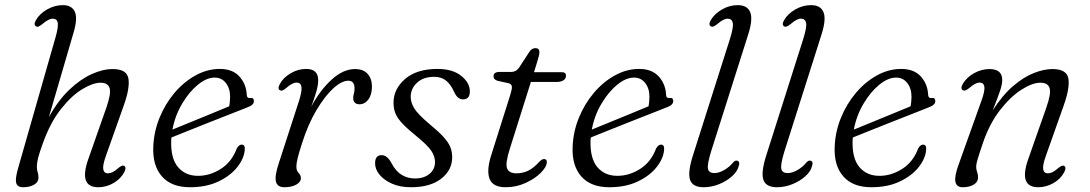

<svg xmlns="http://www.w3.org/2000/svg" viewBox="-20 -738 4347 766"><path d="M475.5 -50.5Q461.5 -24.5 433 -7.8Q404.5 9 372 9Q293 9 332 -102.5L404.5 -309Q424 -365.5 417.2 -386.8Q410.5 -408 381 -408Q351 -408 308.2 -382.2Q265.5 -356.5 223 -302.8Q180.5 -249 150.5 -165Q137 -128 132 -107.8Q127 -87.5 127 -73Q127 -60.5 130.2 -51.2Q133.5 -42 133.5 -29Q133.5 -11.5 116 -1.2Q98.5 9 72 9Q49 9 44.5 -8.5Q40 -26 53.5 -71.5L201.5 -589Q213 -629 210.5 -646.2Q208 -663.5 190 -663.5Q174 -663.5 148.5 -641.5Q141.5 -636 135.5 -633Q129.5 -630 124.5 -632.5Q112 -639 124 -659Q138.5 -683.5 168.2 -700.5Q198 -717.5 231 -717.5Q265.5 -717.5 278 -692.2Q290.5 -667 274.5 -611.5L175 -270.5Q211.5 -337 256 -379.5Q300.5 -422 345.5 -442.2Q390.5 -462.5 429.5 -462.5Q486.5 -462.5 492.5 -423.8Q498.5 -385 473 -315L402.5 -116Q389 -78.5 392 -62.5Q395 -46.5 410.5 -46.5Q419.5 -46.5 429.2 -51.2Q439 -56 452 -67.5Q467.5 -80.5 475 -76.5Q486 -70.5 475.5 -50.5Z M956.5 -140Q953.5 -105 926.2 -70.8Q899 -36.5 851 -13.8Q803 9 738 9Q664 9 626.2 -34Q588.5 -77 591.5 -151Q593.5 -211.5 616.2 -267.5Q639 -323.5 676.2 -367.5Q713.5 -411.5 760.2 -437.2Q807 -463 857 -463Q908 -463 935.2 -432.8Q962.5 -402.5 964.5 -359Q965.5 -345.5 977.5 -347Q993 -349.5 993 -334.5Q993 -319 966.5 -309.5Q939 -298.5 898 -282.5Q857 -266.5 812.2 -248.8Q767.5 -231 728 -215.2Q688.5 -199.5 664 -189.5Q663.5 -184.5 663 -179Q660.5 -106.5 690 -71.5Q719.5 -36.5 770 -36.5Q818 -36.5 861.5 -64.5Q905 -92.5 924.5 -145.5Q933.5 -161 944 -161Q958.5 -161 956.5 -140ZM836.5 -428.5Q804.5 -428.5 769.5 -400Q734.5 -371.5 706.5 -324.2Q678.5 -277 668 -221Q695.5 -232 736 -248.8Q776.5 -265.5 819 -282.8Q861.5 -300 894.5 -314Q897.5 -328.5 898 -351.5Q898 -385.5 881 -407Q864 -428.5 836.5 -428.5Z M1099 -377Q1085.5 -382 1095.5 -401Q1109 -427.5 1138.8 -445.2Q1168.5 -463 1201.5 -463Q1249.5 -463 1249.5 -418Q1249.5 -397.5 1241.2 -369.8Q1233 -342 1222 -313Q1257.5 -379 1303.5 -420.8Q1349.5 -462.5 1396.5 -462.5Q1430 -462.5 1447 -443Q1464 -423.5 1464 -392Q1463.5 -359 1449.2 -340.5Q1435 -322 1414 -322Q1401.5 -322 1395.2 -329Q1389 -336 1389 -346.5Q1389 -355 1391.8 -364.2Q1394.5 -373.5 1394.5 -385.5Q1394.5 -399 1388.8 -407.5Q1383 -416 1369.5 -416Q1343 -416 1309.2 -385Q1275.5 -354 1242.2 -298Q1209 -242 1185 -166.5Q1173 -129.5 1167.8 -108.5Q1162.5 -87.5 1162.5 -72Q1162.5 -57 1171.5 -47.8Q1180.5 -38.5 1180.5 -27Q1180.5 -12 1162 -1.5Q1143.5 9 1115 9Q1086 9 1080.8 -13.8Q1075.5 -36.5 1092.5 -87.5L1171 -329.5Q1185 -372 1182.8 -390.2Q1180.5 -408.5 1163.5 -408.5Q1146 -408.5 1122 -387Q1106.5 -373.5 1099 -377Z M1635.5 -26Q1671.5 -26 1693.5 -44.2Q1715.5 -62.5 1715.5 -91.5Q1715.5 -114 1700.8 -136.2Q1686 -158.5 1640 -196Q1605.5 -224 1586 -244.5Q1566.5 -265 1558.2 -284.2Q1550 -303.5 1550 -328Q1550 -383 1596.2 -423Q1642.5 -463 1725.5 -463Q1785.5 -463 1820 -435.5Q1854.5 -408 1854.5 -373.5Q1854.5 -341.5 1827 -341.5Q1816.5 -341.5 1807.5 -348.8Q1798.5 -356 1790.5 -374Q1778 -401.5 1759.5 -416.5Q1741 -431.5 1712.5 -431.5Q1669 -431.5 1643.8 -408Q1618.5 -384.5 1618.5 -352Q1618.5 -328.5 1633.2 -305Q1648 -281.5 1693 -243.5Q1729.5 -213.5 1749.2 -191.8Q1769 -170 1776.5 -151.5Q1784 -133 1784 -111.5Q1784.5 -60 1740.8 -25.5Q1697 9 1619.5 9Q1575.5 9 1543.2 -5.5Q1511 -20 1493.5 -42Q1476 -64 1476.5 -87Q1476.5 -119 1502.5 -119Q1525 -119 1542 -87Q1559 -54.5 1582.8 -40.2Q1606.5 -26 1635.5 -26Z M2009 -406 1965.5 -415.5Q1949 -420.5 1949 -433.5Q1949 -451 1973 -451H2019.5Q2037.5 -451 2049.5 -466L2092.5 -532Q2102 -546 2116.5 -546Q2132 -546 2132 -529.5Q2132 -519 2124.5 -495.5L2110.5 -450H2221Q2238 -450 2238 -436Q2238 -424 2227.8 -417.5Q2217.5 -411 2200.5 -411H2098L2014 -144.5Q1995 -85 2003.2 -65.8Q2011.5 -46.5 2040 -46.5Q2066 -46.5 2087.8 -57.2Q2109.5 -68 2132.5 -93.5Q2142.5 -103.5 2150.5 -103.5Q2162 -103.5 2161.5 -91Q2161 -72 2137.5 -48.5Q2114 -25 2076.5 -8Q2039 9 1997.5 9Q1946 9 1933.2 -24.5Q1920.5 -58 1939.5 -118L2015 -357Q2023 -382 2022.2 -392.2Q2021.5 -402.5 2009 -406Z M2629.5 -140Q2626.5 -105 2599.2 -70.8Q2572 -36.5 2524 -13.8Q2476 9 2411 9Q2337 9 2299.2 -34Q2261.5 -77 2264.5 -151Q2266.5 -211.5 2289.2 -267.5Q2312 -323.5 2349.2 -367.5Q2386.5 -411.5 2433.2 -437.2Q2480 -463 2530 -463Q2581 -463 2608.2 -432.8Q2635.5 -402.5 2637.5 -359Q2638.5 -345.5 2650.5 -347Q2666 -349.5 2666 -334.5Q2666 -319 2639.5 -309.5Q2612 -298.5 2571 -282.5Q2530 -266.5 2485.2 -248.8Q2440.5 -231 2401 -215.2Q2361.5 -199.5 2337 -189.5Q2336.5 -184.5 2336 -179Q2333.5 -106.5 2363 -71.5Q2392.5 -36.5 2443 -36.5Q2491 -36.5 2534.5 -64.5Q2578 -92.5 2597.5 -145.5Q2606.5 -161 2617 -161Q2631.5 -161 2629.5 -140ZM2509.5 -428.5Q2477.5 -428.5 2442.5 -400Q2407.5 -371.5 2379.5 -324.2Q2351.5 -277 2341 -221Q2368.5 -232 2409 -248.8Q2449.5 -265.5 2492 -282.8Q2534.5 -300 2567.5 -314Q2570.5 -328.5 2571 -351.5Q2571 -385.5 2554 -407Q2537 -428.5 2509.5 -428.5Z M2965.5 -602 2817 -134Q2801 -82 2804.5 -64.8Q2808 -47.5 2830 -47.5Q2848.5 -47.5 2869.5 -59.8Q2890.5 -72 2905 -90Q2913 -99 2921 -97Q2933.5 -93.5 2927 -75Q2922 -54 2900.5 -34.8Q2879 -15.5 2848.8 -3.2Q2818.5 9 2787.5 9Q2743 9 2733 -20.8Q2723 -50.5 2745 -119.5L2891.5 -580.5Q2907 -629.5 2903.5 -646.5Q2900 -663.5 2883 -663.5Q2866.5 -663.5 2841 -641.5Q2834 -636 2828 -633Q2822 -630 2816.5 -632.5Q2804.5 -639 2816.5 -659Q2831 -683.5 2860.8 -700.5Q2890.5 -717.5 2923.5 -717.5Q2961 -717.5 2972.8 -690Q2984.5 -662.5 2965.5 -602Z M3258 -602 3109.5 -134Q3093.5 -82 3097 -64.8Q3100.5 -47.5 3122.5 -47.5Q3141 -47.5 3162 -59.8Q3183 -72 3197.5 -90Q3205.5 -99 3213.5 -97Q3226 -93.5 3219.5 -75Q3214.5 -54 3193 -34.8Q3171.5 -15.5 3141.2 -3.2Q3111 9 3080 9Q3035.5 9 3025.5 -20.8Q3015.5 -50.5 3037.5 -119.5L3184 -580.5Q3199.5 -629.5 3196 -646.5Q3192.5 -663.5 3175.5 -663.5Q3159 -663.5 3133.5 -641.5Q3126.5 -636 3120.5 -633Q3114.5 -630 3109 -632.5Q3097 -639 3109 -659Q3123.5 -683.5 3153.2 -700.5Q3183 -717.5 3216 -717.5Q3253.5 -717.5 3265.2 -690Q3277 -662.5 3258 -602Z M3675 -140Q3672 -105 3644.8 -70.8Q3617.5 -36.5 3569.5 -13.8Q3521.5 9 3456.5 9Q3382.5 9 3344.8 -34Q3307 -77 3310 -151Q3312 -211.5 3334.8 -267.5Q3357.5 -323.5 3394.8 -367.5Q3432 -411.5 3478.8 -437.2Q3525.5 -463 3575.5 -463Q3626.5 -463 3653.8 -432.8Q3681 -402.5 3683 -359Q3684 -345.5 3696 -347Q3711.5 -349.5 3711.5 -334.5Q3711.5 -319 3685 -309.5Q3657.5 -298.5 3616.5 -282.5Q3575.5 -266.5 3530.8 -248.8Q3486 -231 3446.5 -215.2Q3407 -199.5 3382.5 -189.5Q3382 -184.5 3381.5 -179Q3379 -106.5 3408.5 -71.5Q3438 -36.5 3488.5 -36.5Q3536.5 -36.5 3580 -64.5Q3623.5 -92.5 3643 -145.5Q3652 -161 3662.5 -161Q3677 -161 3675 -140ZM3555 -428.5Q3523 -428.5 3488 -400Q3453 -371.5 3425 -324.2Q3397 -277 3386.5 -221Q3414 -232 3454.5 -248.8Q3495 -265.5 3537.5 -282.8Q3580 -300 3613 -314Q3616 -328.5 3616.5 -351.5Q3616.5 -385.5 3599.5 -407Q3582.5 -428.5 3555 -428.5Z M3822 -377.5Q3810 -384 3821.5 -404Q3837.5 -430.5 3867 -446.5Q3896.5 -462.5 3927.5 -462.5Q3978.5 -462.5 3978.5 -419Q3978.5 -401 3969.5 -374.8Q3960.5 -348.5 3940.5 -297.5Q3979.5 -358.5 4022 -394.8Q4064.5 -431 4105 -446.8Q4145.5 -462.5 4178.5 -462.5Q4236.5 -462.5 4242.5 -424Q4248.5 -385.5 4223 -315L4152.5 -116Q4139 -78.5 4142 -62.5Q4145 -46.5 4160.5 -46.5Q4169.5 -46.5 4179.2 -51.2Q4189 -56 4202 -67.5Q4217.5 -80.5 4225 -76.5Q4236 -70.5 4225.5 -50.5Q4211 -23.5 4182.2 -7.2Q4153.5 9 4122 9Q4043 9 4082 -102.5L4154.5 -309Q4174 -364.5 4167.5 -386.2Q4161 -408 4131 -408Q4098.5 -408 4054.8 -380Q4011 -352 3969 -297.8Q3927 -243.5 3900.5 -165Q3884.5 -117.5 3879.5 -100Q3874.5 -82.5 3874.5 -73Q3874.5 -62 3878.2 -52.2Q3882 -42.5 3882 -30Q3882 -12 3864.8 -1.5Q3847.5 9 3820.5 9Q3796.5 9 3791.8 -12.2Q3787 -33.5 3804.5 -81.5L3895 -334.5Q3910 -376 3907.2 -392.2Q3904.5 -408.5 3888 -408.5Q3871.5 -408.5 3846.5 -386.5Q3830 -373.5 3822 -377.5Z"/></svg>

Font: Fraunces 9pt S050 Light
Style: Italic
Weight: 300
Italic angle: -16°
Version: Version 1.000; ttfautohint (v1.8.3)